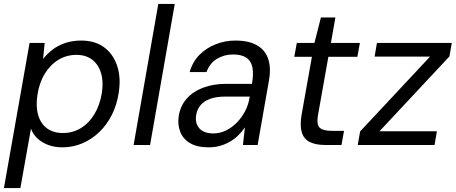

<svg xmlns="http://www.w3.org/2000/svg" viewBox="-34 -740 2329 980"><path d="M-14 220 117 -521H194L186 -439Q206 -465 234 -486.5Q262 -508 299 -520.5Q336 -533 380 -533Q451 -533 497.5 -498.5Q544 -464 564 -404Q584 -344 572 -267Q563 -206 537.5 -155Q512 -104 474 -67Q436 -30 387.5 -9Q339 12 285 12Q245 12 212.5 0Q180 -12 157.5 -33Q135 -54 124 -83L70 220ZM288 -61Q337 -61 378.5 -86Q420 -111 448 -157.5Q476 -204 486 -266Q495 -325 481 -369Q467 -413 435 -436.5Q403 -460 357 -460Q306 -460 264.5 -435Q223 -410 194.5 -363.5Q166 -317 157 -255Q148 -196 161 -152Q174 -108 206.5 -84.5Q239 -61 288 -61Z M648 0 774 -720H858L732 0Z M1031 12Q971 12 935 -10Q899 -32 885.5 -68.5Q872 -105 878 -146Q886 -199 918.5 -236Q951 -273 1003 -292.5Q1055 -312 1120 -312H1252Q1261 -362 1254.5 -395.5Q1248 -429 1223.5 -445.5Q1199 -462 1155 -462Q1110 -462 1073 -439.5Q1036 -417 1020 -372H934Q949 -425 984.5 -460.5Q1020 -496 1068 -514.5Q1116 -533 1167 -533Q1237 -533 1279 -508Q1321 -483 1335.5 -437.5Q1350 -392 1339 -330L1281 0H1206L1216 -90Q1202 -69 1183.5 -50.5Q1165 -32 1141.5 -18Q1118 -4 1090.5 4Q1063 12 1031 12ZM1055 -59Q1089 -59 1119.5 -74Q1150 -89 1175 -114.5Q1200 -140 1216.5 -171.5Q1233 -203 1239 -238L1241 -247H1116Q1069 -247 1037 -235Q1005 -223 988 -201Q971 -179 967 -151Q961 -110 984 -84.5Q1007 -59 1055 -59Z M1625 0Q1579 0 1548.5 -14.5Q1518 -29 1507 -62.5Q1496 -96 1505 -152L1558 -450H1468L1481 -521H1571L1604 -651H1678L1655 -521H1803L1790 -450H1642L1589 -152Q1581 -105 1597.5 -88.5Q1614 -72 1661 -72H1722L1709 0Z M1792 0 1804 -69 2161 -451H1878L1890 -521H2272L2260 -452L1903 -70H2196L2184 0Z"/></svg>

Font: DM Sans 10pt
Style: Italic
Weight: 400
Italic angle: -10°
Version: Version 4.004;gftools[0.9.30]